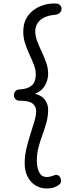

<svg xmlns="http://www.w3.org/2000/svg" viewBox="-20 -898 458 1089"><path d="M294 -878Q311 -878 320 -869.5Q329 -861 329 -847Q329 -833 318 -824Q307 -815 292 -814Q238 -810 209 -784.5Q180 -759 180 -720Q180 -693 191 -664Q202 -635 216.5 -604.5Q231 -574 242 -543Q253 -512 253 -480Q253 -458 245.5 -436Q238 -414 222 -395.5Q206 -377 178 -366Q215 -358 234 -333Q253 -308 253 -276Q253 -239 243.5 -204Q234 -169 221 -134Q208 -99 198.5 -63Q189 -27 189 13Q189 55 203 80.5Q217 106 245 106Q255 106 267 103Q279 100 289 96Q295 93 302 94Q309 95 314.5 99.5Q320 104 323 111.5Q326 119 326 128Q326 135 323 140.5Q320 146 315 150Q300 161 283 166Q266 171 247 171Q208 171 179.5 152.5Q151 134 135.5 102Q120 70 120 30Q120 -14 130 -56Q140 -98 152.5 -137Q165 -176 175 -209.5Q185 -243 185 -267Q185 -296 164 -311.5Q143 -327 90 -327Q76 -327 67.5 -336Q59 -345 59 -357Q59 -373 68.5 -382Q78 -391 93 -391Q136 -393 159.5 -412.5Q183 -432 183 -478Q183 -502 172.5 -529.5Q162 -557 147.5 -588Q133 -619 122.5 -651.5Q112 -684 112 -717Q112 -773 139 -809Q166 -845 208 -862.5Q250 -880 294 -878Z"/></svg>

Font: Playpen Sans Light
Style: Regular
Weight: 300
Designer: Laura Meseguer, Veronika Burian, José Scaglione
Foundry: TypeTogether
Version: Version 1.001